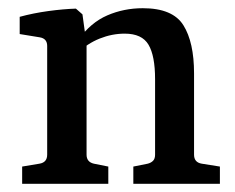

<svg xmlns="http://www.w3.org/2000/svg" viewBox="-20 -448 574 468"><path d="M305 0V-42L340 -49Q348 -51 353 -56Q358 -61 358 -71V-255Q358 -312 342 -339Q326 -366 284 -366Q253 -366 223 -354Q193 -342 168 -318L171 -351Q201 -393 241.5 -410.5Q282 -428 328 -428Q401 -428 427 -386.5Q453 -345 453 -269V-71Q453 -52 472 -49L516 -42V0ZM34 0V-42L76 -49Q95 -52 95 -71V-336Q95 -354 77 -357L28 -365V-407Q61 -416 97.5 -421Q134 -426 165 -427L181 -413L191 -340V-71Q191 -53 209 -49L244 -42V0Z"/></svg>

Font: Rasa Medium
Style: Regular
Weight: 500
Designer: Anna Giedrys (Yrsa+Rasa design), David Brezina (Yrsa art-direction, Rasa art-direction, design)
Foundry: Rosetta Type Foundry
Version: Version 2.004